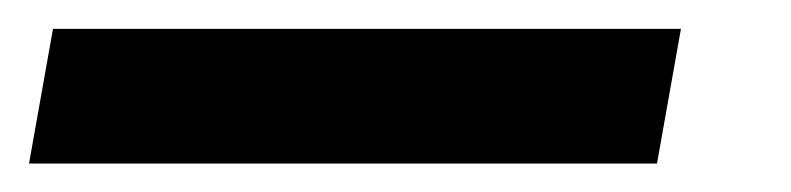

<svg xmlns="http://www.w3.org/2000/svg" viewBox="-86 -20 548 133"><path d="M369.1 93.3H-65.9L-49.3 0H385.7Z"/></svg>

Font: TypoPRO Roboto
Style: Italic
Weight: 500
Italic angle: -12°
Designer: Google
Version: Version 2.136; 2016